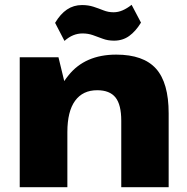

<svg xmlns="http://www.w3.org/2000/svg" viewBox="-20 -778 777 798"><path d="M484 -276Q484 -343 460 -373Q436 -403 384 -403Q324 -403 292 -359Q260 -315 260 -229V0H62V-540H223L247 -441Q255 -453 264 -464Q333 -551 463 -551Q576 -551 628.5 -492.5Q681 -434 681 -307V0H484ZM209 -683Q231 -720 258.5 -738.5Q286 -757 321 -757Q347 -757 368.5 -750Q390 -743 410 -735Q430 -727 452 -727Q471 -727 489.5 -735Q508 -743 527 -758L566 -684Q544 -648 517 -628.5Q490 -609 454 -609Q428 -609 407 -617Q386 -625 366 -632Q346 -639 323 -639Q303 -639 284.5 -631.5Q266 -624 248 -608Z"/></svg>

Font: Pathway Extreme 8pt Thin 12pt ExtraBold
Style: Regular
Weight: 800
Version: Version 1.001;gftools[0.9.26]